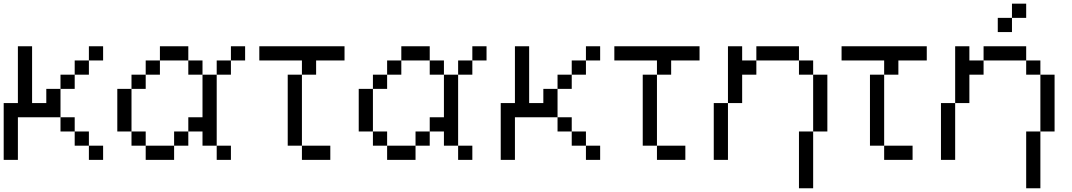

<svg xmlns="http://www.w3.org/2000/svg" viewBox="-20 -866 5809 1040"><path d="M0 0V-307.7H76.9V-615.4H153.8V-307.7H230.8V-384.6H307.7V-461.5H384.6V-538.5H461.5V-615.4H538.5V-538.5H461.5V-461.5H384.6V-384.6H307.7V-230.8H76.9V0ZM307.7 -230.8H384.6V-153.8H307.7ZM384.6 -153.8H461.5V-76.9H384.6ZM461.5 -76.9H538.5V0H461.5Z M1230.8 -615.4H1307.7V-538.5H1230.8ZM1153.8 -76.9H1230.8V0H1153.8ZM1153.8 -538.5H1230.8V-461.5H1153.8ZM769.2 0V-76.9H923.1V0ZM692.3 -76.9V-153.8H769.2V-76.9ZM923.1 -76.9V-153.8H1000V-76.9ZM1000 -153.8V-230.8H1076.9V-153.8ZM615.4 -153.8V-384.6H692.3V-153.8ZM692.3 -384.6V-461.5H769.2V-384.6ZM1076.9 -76.9V-461.5H1153.8V-76.9ZM769.2 -461.5V-538.5H846.2V-461.5ZM1000 -461.5V-538.5H1076.9V-461.5ZM846.2 -538.5V-615.4H1000V-538.5Z M1615.4 -76.9H1769.2V0H1615.4ZM1538.5 -461.5H1615.4V-76.9H1538.5ZM1615.4 -538.5H1692.3V-461.5H1615.4ZM1384.6 -615.4H1846.2V-538.5H1384.6Z M2538.5 -615.4H2615.4V-538.5H2538.5ZM2461.5 -76.9H2538.5V0H2461.5ZM2461.5 -538.5H2538.5V-461.5H2461.5ZM2076.9 0V-76.9H2230.8V0ZM2000 -76.9V-153.8H2076.9V-76.9ZM2230.8 -76.9V-153.8H2307.7V-76.9ZM2307.7 -153.8V-230.8H2384.6V-153.8ZM1923.1 -153.8V-384.6H2000V-153.8ZM2000 -384.6V-461.5H2076.9V-384.6ZM2384.6 -76.9V-461.5H2461.5V-76.9ZM2076.9 -461.5V-538.5H2153.8V-461.5ZM2307.7 -461.5V-538.5H2384.6V-461.5ZM2153.8 -538.5V-615.4H2307.7V-538.5Z M2692.3 0V-307.7H2769.2V-615.4H2846.2V-307.7H2923.1V-384.6H3000V-461.5H3076.9V-538.5H3153.8V-615.4H3230.8V-538.5H3153.8V-461.5H3076.9V-384.6H3000V-230.8H2769.2V0ZM3000 -230.8H3076.9V-153.8H3000ZM3076.9 -153.8H3153.8V-76.9H3076.9ZM3153.8 -76.9H3230.8V0H3153.8Z M3538.5 -76.9H3692.3V0H3538.5ZM3461.5 -461.5H3538.5V-76.9H3461.5ZM3538.5 -538.5H3615.4V-461.5H3538.5ZM3307.7 -615.4H3769.2V-538.5H3307.7Z M4307.7 153.8V-153.8H4384.6V-461.5H4307.7V-538.5H4076.9V-615.4H4307.7V-538.5H4384.6V-461.5H4461.5V-153.8H4384.6V153.8ZM3846.2 0V-307.7H3923.1V-615.4H4000V-538.5H4076.9V-461.5H4000V-307.7H3923.1V0Z M4769.2 -76.9H4923.1V0H4769.2ZM4692.3 -461.5H4769.2V-76.9H4692.3ZM4769.2 -538.5H4846.2V-461.5H4769.2ZM4538.5 -615.4H5000V-538.5H4538.5Z M5461.5 -769.2V-692.3H5384.6V-769.2ZM5461.5 -846.2H5538.5V-769.2H5461.5ZM5538.5 153.8V-153.8H5615.4V-461.5H5538.5V-538.5H5307.7V-615.4H5538.5V-538.5H5615.4V-461.5H5692.3V-153.8H5615.4V153.8ZM5076.9 0V-307.7H5153.8V-615.4H5230.8V-538.5H5307.7V-461.5H5230.8V-307.7H5153.8V0Z"/></svg>

Font: Mintsoda - Lime Green 13x16
Style: Regular
Weight: 400
Designer: Mintsoda-15
Version: Version 1.0